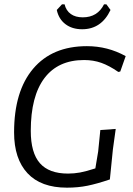

<svg xmlns="http://www.w3.org/2000/svg" viewBox="-20 -859 615 886"><path d="M560 -600 535 -529 526 -527Q484 -556 447.5 -569Q411 -582 368 -582Q248 -582 185 -498.5Q122 -415 122 -255Q122 -154 164 -106Q206 -58 294 -58Q322 -58 349.5 -63Q377 -68 420 -82L433 -160L443 -259L514 -264L501 -170L487 -31Q428 -11 384 -2Q340 7 289 7Q169 7 107 -59.5Q45 -126 45 -248Q45 -438 133 -542Q221 -646 381 -646Q477 -646 560 -600ZM490 -813Q448 -724 359 -724Q313 -724 282 -747.5Q251 -771 242 -813L266 -839H278Q285 -810 306.5 -794.5Q328 -779 362 -779Q430 -779 460 -839H471Z"/></svg>

Font: Alegreya Sans SC
Style: Italic
Weight: 400
Italic angle: -7°
Designer: Juan Pablo del Peral
Foundry: Huerta Tipografica
Version: Version 2.008; ttfautohint (v1.6)